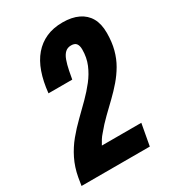

<svg xmlns="http://www.w3.org/2000/svg" viewBox="-191 -794 800 889"><g transform="rotate(-30 209.0 -350.0)"><path d="M-19 0 -12 -43Q-3 -92 17.5 -133.5Q38 -175 66.5 -209.5Q95 -244 127 -275Q159 -306 189.5 -336.5Q220 -367 245 -399Q270 -431 285 -467Q300 -503 300 -546Q300 -566 292 -577Q284 -588 264 -588Q245 -588 232.5 -576.5Q220 -565 212 -543Q204 -521 198 -491L190 -448H63Q69 -508 85.5 -555Q102 -602 129.5 -634Q157 -666 195 -683Q233 -700 283 -700Q332 -700 366.5 -683.5Q401 -667 419 -635.5Q437 -604 437 -556Q437 -507 426.5 -467.5Q416 -428 397 -395.5Q378 -363 353.5 -334.5Q329 -306 301.5 -279.5Q274 -253 244.5 -224.5Q215 -196 188 -163Q178 -152 170.5 -140Q163 -128 156 -115H367L346 0Z"/></g></svg>

Font: Archivo ExtraCondensed ExtraBold
Style: Italic
Weight: 800
Width: 2
Italic angle: -10°
Designer: Hector Gatti
Foundry: Omnibus-Type
Version: Version 2.001